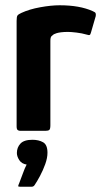

<svg xmlns="http://www.w3.org/2000/svg" viewBox="-20 -496 383 728"><path d="M206 -476Q282 -476 331 -454Q341 -450 342.5 -446Q344 -442 343 -435L325 -373Q323 -365 320 -363.5Q317 -362 308 -365Q291 -370 270 -372.5Q249 -375 238 -375Q222 -375 211 -373.5Q200 -372 194 -370Q188 -368 184 -366Q180 -363 175.5 -359Q171 -355 171 -341V-21Q171 -7 167 -3.5Q163 0 153 0H56Q51 0 47 -3Q43 -6 43 -17V-417Q43 -433 46.5 -437.5Q50 -442 61 -447Q91 -461 132.5 -468.5Q174 -476 206 -476ZM160 83Q160 103 151.5 126.5Q143 150 131.5 171.5Q120 193 111 206Q107 212 100 212Q89 212 77.5 212Q66 212 56 212Q49 212 49 209.5Q49 207 53 198Q58 186 66 163.5Q74 141 81 128Q62 125 53 111Q44 97 44 84Q44 63 57.5 48.5Q71 34 103 34Q127 34 143.5 43.5Q160 53 160 83Z"/></svg>

Font: Glory
Style: Bold
Weight: 700
Designer: Robert Leuschke
Foundry: Robert Leuschke
Version: Version 1.011